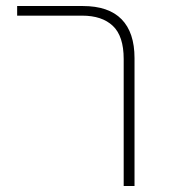

<svg xmlns="http://www.w3.org/2000/svg" viewBox="-20 -618 562 638"><path d="M391 -422Q391 -498 355 -532Q319 -566 253 -566H37V-598H255Q341 -598 384 -554Q427 -510 427 -425V0H391Z"/></svg>

Font: IBM Plex Sans Hebrew ExtLt
Style: Regular
Weight: 200
Designer: Mike Abbink, Paul van der Laan, Pieter van Rosmalen, Yanek Iontef
Foundry: Bold Monday
Version: Version 1.3